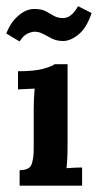

<svg xmlns="http://www.w3.org/2000/svg" viewBox="-31 -585 309 605"><path d="M30.8 -48.8Q62 -48.8 68.6 -67.3Q75.2 -85.8 75.2 -115.5V-240.2Q75.2 -254.1 75.9 -271.5Q76.6 -289 78.1 -305.8Q66.4 -305.1 49.9 -304.5Q33.4 -304 25.7 -303.3V-360.5Q77.4 -360.5 105.2 -368.2Q133.1 -375.9 141.2 -382.8H181.9V-121Q181.9 -110.4 181.2 -91.1Q180.4 -71.9 178.6 -55Q190.3 -56.1 205 -56.7Q219.7 -57.2 227.7 -57.2V0H30.8ZM257.8 -543.8Q242 -497.2 216.5 -476.5Q191.1 -455.8 168.3 -455.8Q148.1 -455.8 133.3 -463.1Q118.4 -470.5 105.4 -477.8Q92.4 -485.1 77.4 -485.1Q68.6 -485.1 55.4 -478.9Q42.2 -472.7 30.8 -454.3L-11 -479.3Q1.5 -513.8 26.4 -535.2Q51.3 -556.7 76.6 -556.7Q100.1 -556.7 113.5 -549.5Q126.9 -542.4 138.6 -535.2Q150.3 -528.1 168.3 -528.1Q194 -528.1 214.9 -565.5Z"/></svg>

Font: Parastoo
Style: Regular
Weight: 400
Foundry: Saber Rastikerdar (saber.rastikerdar@gmail.com)
Version: Version 3.000